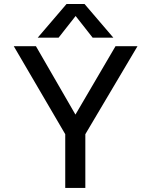

<svg xmlns="http://www.w3.org/2000/svg" viewBox="-20 -927 746 947"><path d="M166 -741.2 308.1 -907.2H397L539.1 -741.2H437L353 -848.1L269 -741.2ZM301.8 0V-265.1L47.9 -699.2H157.2L352.1 -361.8L549.8 -699.2H658.2L400.9 -265.1V0Z"/></svg>

Font: Prompt
Style: Regular
Weight: 400
Designer: Katatrad Team
Foundry: CadsonDemak
Version: Version 1.000;PS 001.000;hotconv 1.0.88;makeotf.lib2.5.64775